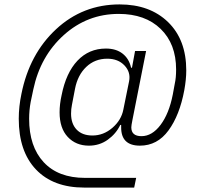

<svg xmlns="http://www.w3.org/2000/svg" viewBox="-20 -729 910 870"><path d="M588 121H362Q221 121 143 39Q65 -43 65 -191Q65 -246 77 -303Q113 -484 234 -596.5Q355 -709 522 -709Q659 -709 741.5 -629Q824 -549 824 -410Q824 -369 815 -320Q794 -207 743.5 -138Q693 -69 614 -69Q529 -69 529 -151V-163H525Q506 -123 468.5 -96Q431 -69 383 -69Q324 -69 287 -108.5Q250 -148 250 -220Q250 -257 259 -297Q279 -399 331 -454Q383 -509 460 -509Q506 -509 535.5 -486Q565 -463 574 -422H578L592 -498H642L580 -185Q575 -160 575 -152Q575 -112 621 -112Q669 -112 707.5 -163Q746 -214 763 -301L772 -350Q778 -376 778 -414Q778 -530 708 -598Q638 -666 518 -666Q376 -666 269.5 -570.5Q163 -475 131 -324L119 -267Q112 -229 112 -191Q112 -65 178 6Q244 77 365 77H597ZM399 -115Q449 -115 489.5 -150Q530 -185 539 -233L565 -361Q573 -402 544 -432.5Q515 -463 466 -463Q410 -463 371 -426Q332 -389 320 -327L306 -254Q302 -235 302 -214Q302 -168 327.5 -141.5Q353 -115 399 -115Z"/></svg>

Font: IBM Plex Sans Light
Style: Italic
Weight: 300
Italic angle: -11.31°
Designer: Mike Abbink, Paul van der Laan, Pieter van Rosmalen
Foundry: Bold Monday
Version: Version 3.0